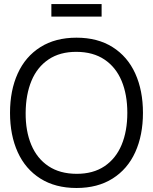

<svg xmlns="http://www.w3.org/2000/svg" viewBox="-20 -923 764 958"><path d="M30 -360Q30 -471.5 68.4 -556.2Q106.8 -640.8 181.5 -687.9Q256.2 -735 361.7 -735Q467.2 -735 541.8 -687.9Q616.5 -640.8 654.9 -556.2Q693.3 -471.5 693.3 -360Q693.3 -248.5 654.9 -163.8Q616.5 -79.2 541.8 -32.1Q467.2 15 361.7 15Q256.2 15 181.5 -32.1Q106.8 -79.2 68.4 -163.8Q30 -248.5 30 -360ZM615.3 -360Q615.3 -451.2 586.7 -519.6Q558 -588 501.2 -626Q444.5 -664 361.7 -664.3Q279.3 -664.7 222.5 -626.6Q165.7 -588.5 137.2 -520.1Q108.7 -451.7 108 -360Q107.3 -269.2 136 -200.6Q164.7 -132 221.8 -94Q278.8 -56 361.7 -55.7Q444.3 -55.3 501.2 -93.4Q558 -131.5 586.7 -200.1Q615.3 -268.7 615.3 -360ZM236.3 -902.7H487V-840H236.3Z"/></svg>

Font: Tap Sans
Style: Regular
Weight: 400
Designer: Tap Payments
Foundry: Tap Payments
Version: Version 1.001;Glyphs 3.1.2 (3151)